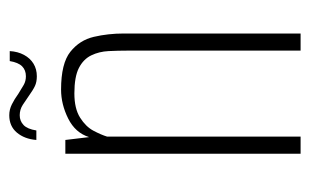

<svg xmlns="http://www.w3.org/2000/svg" viewBox="-144 -508 653 404"><g transform="rotate(-90 182.0 -306.5)"><path d="M60 0V-495H89L95 -445Q104 -474 134 -489Q164 -504 195 -504Q250 -504 274.5 -484.5Q299 -465 306 -435Q313 -405 313 -372V0H277V-363Q277 -384 276 -404Q275 -424 267 -440.5Q259 -457 240.5 -466.5Q222 -476 187 -476Q155 -476 136 -464Q117 -452 108.5 -436Q100 -420 96 -407V0ZM223 -555Q211 -555 202.5 -559Q194 -563 180 -573Q173 -578 163 -584.5Q153 -591 141 -591Q129 -591 120.5 -583Q112 -575 109 -556H89Q91 -581 104.5 -597Q118 -613 141 -613Q153 -613 164 -607.5Q175 -602 186 -594Q197 -587 205 -582.5Q213 -578 223 -578Q236 -578 244 -586Q252 -594 255 -612H276Q275 -595 268 -582Q261 -569 249.5 -562Q238 -555 223 -555Z"/></g></svg>

Font: Alumni Sans ExtraLight
Style: Regular
Weight: 250
Version: Version 1.018